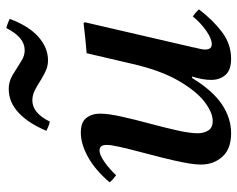

<svg xmlns="http://www.w3.org/2000/svg" viewBox="-94 -668 773 626"><g transform="rotate(-90 293.0 -354.5)"><path d="M398 -309 433 -459Q457 -461 482 -463.5Q507 -466 531 -469L534 -465L452 -111Q451 -104 448 -93Q445 -82 445 -72Q445 -63 449 -57Q453 -51 463 -51Q480 -51 506 -69Q532 -87 553 -113Q566 -104 576 -93Q542 -48 502.5 -18Q463 12 415 12Q378 12 362 -6.5Q346 -25 346 -53Q346 -81 357 -115H352Q312 -49 267 -18.5Q222 12 172 12Q121 12 95.5 -16.5Q70 -45 70 -86Q70 -108 76.5 -141.5Q83 -175 92.5 -212.5Q102 -250 111.5 -286Q121 -322 127.5 -350.5Q134 -379 134 -394Q134 -417 116 -417Q102 -417 79.5 -401.5Q57 -386 35 -363Q28 -368 22.5 -373Q17 -378 12 -384Q52 -431 94.5 -454.5Q137 -478 174 -478Q208 -478 222 -460Q236 -442 236 -415Q236 -389 226.5 -346Q217 -303 204 -255Q191 -207 181.5 -164.5Q172 -122 172 -97Q172 -77 181 -62.5Q190 -48 212 -48Q240 -48 275 -75Q310 -102 343.5 -160Q377 -218 398 -309ZM515 -721Q523 -719 530.5 -716Q538 -713 545 -710Q522 -648 486.5 -616.5Q451 -585 410 -585Q394 -585 380 -590.5Q366 -596 348 -607Q326 -621 311 -628.5Q296 -636 279 -636Q238 -636 210 -579Q196 -582 180 -590Q204 -648 238.5 -680.5Q273 -713 316 -713Q333 -713 347 -707.5Q361 -702 377 -691Q395 -680 410 -670.5Q425 -661 443 -661Q485 -661 515 -721Z"/></g></svg>

Font: Tiro Bangla
Style: Italic
Weight: 400
Italic angle: -11°
Designer: Bangla: John Hudson & Fiona Ross, assisted by Neelakash Kshetrimayum. Latin: John Hudson with Paul Hanslow, assisted by 
Foundry: Tiro Typeworks Ltd.
Version: Version 1.60